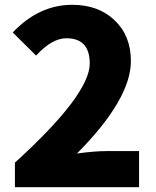

<svg xmlns="http://www.w3.org/2000/svg" viewBox="-20 -778 649 798"><path d="M42 -102Q353 -385 353 -514Q353 -619 256 -619Q196 -619 130 -547L33 -643Q142 -758 280 -758Q389 -758 456 -694Q524 -630 524 -524Q524 -366 300 -140Q374 -150 421 -150H558V0H42Z"/></svg>

Font: Source Han Sans CN Heavy
Style: Bold
Weight: 900
Designer: Ryoko NISHIZUKA (kana & ideographs); Paul D. Hunt (Latin, Greek & Cyrillic); Wenlong ZHANG (bopomofo); Sandoll Communica
Foundry: Adobe Systems Incorporated
Version: Version 1.000;PS 1;hotconv 1.0.78;makeotf.lib2.5.61930